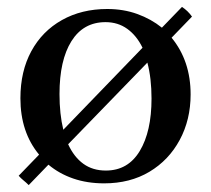

<svg xmlns="http://www.w3.org/2000/svg" viewBox="-20 -518 611 555"><path d="M535 -470 476 -409Q531 -342 531 -245Q531 -172 499.5 -113.5Q468 -55 412 -21.5Q356 12 281 12Q232 12 191.5 -2Q151 -16 120 -42L63 17Q56 10 48 3.5Q40 -3 34 -10L93 -71Q39 -136 39 -234Q39 -312 70.5 -370Q102 -428 159 -460Q216 -492 290 -492Q337 -492 377 -477.5Q417 -463 448 -438L506 -498Q523 -487 535 -470ZM286 -25Q350 -25 384 -81.5Q418 -138 418 -233Q418 -292 406 -337L177 -101Q194 -64 221 -44.5Q248 -25 286 -25ZM163 -143 392 -380Q375 -415 348 -434.5Q321 -454 285 -454Q221 -454 186.5 -399Q152 -344 152 -246Q152 -188 163 -143Z"/></svg>

Font: Tiro Tamil
Style: Regular
Weight: 400
Designer: Tamil: Fernando Mello & Fiona Ross. Latin: John Hudson.
Foundry: Tiro Typeworks Ltd.
Version: Version 1.52